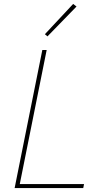

<svg xmlns="http://www.w3.org/2000/svg" viewBox="-20 -951 508 971"><path d="M401 0H54L194 -698H216L80 -20H405ZM367 -918 220 -767 207 -778 350 -931Z"/></svg>

Font: IBM Plex Sans Thin
Style: Italic
Weight: 250
Italic angle: -11.31°
Designer: Mike Abbink, Paul van der Laan, Pieter van Rosmalen
Foundry: Bold Monday
Version: Version 3.201